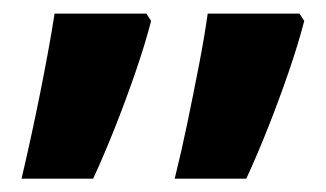

<svg xmlns="http://www.w3.org/2000/svg" viewBox="-20 -622 484 285"><path d="M239.3 -356.8Q249.3 -396.8 258.3 -440.3Q267.3 -483.8 275.4 -525.6Q283.5 -567.4 288.3 -601.8H424.6L431.6 -590.9Q422.6 -556.2 408.6 -515.5Q394.6 -474.8 378.6 -434.3Q362.6 -393.8 345.6 -356.8ZM12 -356.8Q19 -386.8 26 -418.8Q33 -450.8 39.5 -483.3Q46 -515.8 51.5 -545.8Q57 -575.8 61 -601.8H197.3L204.3 -590.9Q195.3 -556.2 181.3 -515.5Q167.3 -474.8 151.3 -434.3Q135.3 -393.8 118.3 -356.8Z"/></svg>

Font: Noto Sans Hebrew
Style: Regular
Weight: 400
Designer: Monotype Design Team
Foundry: Monotype Imaging Inc.
Version: Version 2.003;January 10, 2023;FontCreator 14.0.0.2877 64-bi